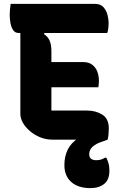

<svg xmlns="http://www.w3.org/2000/svg" viewBox="-20 -720 640 990"><path d="M35 -700H469Q499 -700 514 -682.5Q529 -665 534.5 -642.5Q540 -620 540 -604Q540 -588 538.5 -574.5Q537 -561 533 -550H76Q58 -550 48 -564.5Q38 -579 34 -601Q30 -623 30 -645Q30 -658 31.5 -672Q33 -686 35 -700ZM190 -400H409Q438 -400 456 -386Q474 -372 482 -350Q490 -328 490 -304Q490 -297 489.5 -291Q489 -285 488.5 -280Q488 -275 487 -270H190ZM250 0Q217 0 187.5 -12Q158 -24 134.5 -44Q111 -64 98 -87Q85 -110 85 -132Q85 -176 85 -220Q85 -264 85 -308.5Q85 -353 85 -397Q85 -441 85 -485Q85 -529 85 -573H216L207 -544Q227 -531 236 -510Q245 -489 245 -457Q245 -419 245 -380.5Q245 -342 245 -303.5Q245 -265 245 -226.5Q245 -188 245 -150H428Q474 -150 507.5 -129Q541 -108 541 -58Q541 -42 539.5 -26.5Q538 -11 535 0ZM474 -40Q482 -42 495 -34.5Q508 -27 535 0Q530 2 522 5Q514 8 505 11Q474 21 457 37Q440 53 440 75Q440 91 449.5 98.5Q459 106 476 106Q490 106 500 103Q510 100 522 93H528Q534 105 537.5 115.5Q541 126 542.5 136.5Q544 147 544 161Q544 207 517 228.5Q490 250 446 250Q383 250 347.5 218.5Q312 187 312 131Q312 86 329.5 51Q347 16 383 -7Q419 -30 474 -40Z"/></svg>

Font: Recursive Monospace Casual ExtraBold
Style: Regular
Weight: 800
Version: Version 1.047